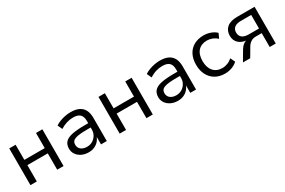

<svg xmlns="http://www.w3.org/2000/svg" viewBox="77 -1354 3295 2219"><g transform="rotate(-30 1724.0 -245.0)"><path d="M87 0V-490H172V-288H444V-490H529V0H444V-218H172V0Z M862 9Q811 9 770.5 -10.5Q730 -30 706.5 -64Q683 -98 683 -140Q683 -195 712.5 -227Q742 -259 807 -272.5Q872 -286 979 -286H1037V-229H982Q922 -229 881 -225Q840 -221 815 -211.5Q790 -202 779 -186Q768 -170 768 -145Q768 -104 798 -80Q828 -56 877 -56Q919 -56 951.5 -75.5Q984 -95 1003.5 -128Q1023 -161 1023 -202V-316Q1023 -376 994 -403.5Q965 -431 904 -431Q861 -431 818.5 -418.5Q776 -406 731 -378L703 -440Q731 -459 765.5 -472Q800 -485 837 -492Q874 -499 909 -499Q973 -499 1016.5 -479Q1060 -459 1083 -417Q1106 -375 1106 -309V0H1029V-111H1033Q1022 -76 998.5 -49Q975 -22 940.5 -6.5Q906 9 862 9Z M1278 0V-490H1363V-288H1635V-490H1720V0H1635V-218H1363V0Z M2053 9Q2002 9 1961.5 -10.5Q1921 -30 1897.5 -64Q1874 -98 1874 -140Q1874 -195 1903.5 -227Q1933 -259 1998 -272.5Q2063 -286 2170 -286H2228V-229H2173Q2113 -229 2072 -225Q2031 -221 2006 -211.5Q1981 -202 1970 -186Q1959 -170 1959 -145Q1959 -104 1989 -80Q2019 -56 2068 -56Q2110 -56 2142.5 -75.5Q2175 -95 2194.5 -128Q2214 -161 2214 -202V-316Q2214 -376 2185 -403.5Q2156 -431 2095 -431Q2052 -431 2009.5 -418.5Q1967 -406 1922 -378L1894 -440Q1922 -459 1956.5 -472Q1991 -485 2028 -492Q2065 -499 2100 -499Q2164 -499 2207.5 -479Q2251 -459 2274 -417Q2297 -375 2297 -309V0H2220V-111H2224Q2213 -76 2189.5 -49Q2166 -22 2131.5 -6.5Q2097 9 2053 9Z M2683 9Q2608 9 2553.5 -23Q2499 -55 2469.5 -112.5Q2440 -170 2440 -247Q2440 -325 2469.5 -381.5Q2499 -438 2554 -468.5Q2609 -499 2683 -499Q2731 -499 2776 -482.5Q2821 -466 2850 -437L2821 -374Q2792 -401 2757 -414.5Q2722 -428 2689 -428Q2612 -428 2569 -381Q2526 -334 2526 -246Q2526 -160 2569 -111Q2612 -62 2689 -62Q2721 -62 2756 -75.5Q2791 -89 2820 -115L2849 -53Q2820 -24 2775 -7.5Q2730 9 2683 9Z M2923 0 3000 -131Q3019 -163 3046 -183Q3073 -203 3100 -203H3110V-199Q3062 -199 3024.5 -216Q2987 -233 2966 -265Q2945 -297 2945 -342Q2945 -410 2991 -450Q3037 -490 3129 -490H3361V0H3280V-185H3202Q3161 -185 3133 -165.5Q3105 -146 3088 -116L3020 0ZM3145 -247H3280V-428H3145Q3085 -428 3056 -404.5Q3027 -381 3027 -338Q3027 -295 3056 -271Q3085 -247 3145 -247Z"/></g></svg>

Font: Nunito Sans 10pt
Style: Regular
Weight: 400
Designer: Vernon Adams
Foundry: Vernon Adams
Version: Version 3.101;gftools[0.9.27]